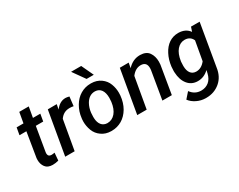

<svg xmlns="http://www.w3.org/2000/svg" viewBox="-112 -1291 2536 2040"><g transform="rotate(-30 1156.0 -271.0)"><path d="M150.9 -656.7 128.4 -528.3H44.4L28.8 -440.4H113.3L64 -138.7C63 -130.9 63 -123.5 63 -116.2C63 -82 71.8 -53.2 90.3 -28.3C108.4 -3.9 137.7 8.8 178.2 9.3C202.6 9.3 227.1 5.9 251 -1L258.8 -93.8C243.7 -90.8 230 -89.4 217.8 -89.4C193.8 -90.3 180.7 -101.6 178.7 -122.6C178.2 -125 178.2 -127.9 178.2 -130.9C178.2 -135.3 178.7 -139.6 179.2 -144.5L229 -440.4H319.8L335 -528.3H244.6L267.1 -656.7Z M694.3 -531.7C675.3 -536.6 660.6 -539.1 649.9 -539.1C648.9 -539.1 647.9 -539.1 647 -539.1C601.1 -539.1 560.5 -515.6 524.9 -468.8L536.6 -528.8L426.8 -528.3L335.4 0H451.2L514.6 -361.8C543.9 -403.8 582.5 -424.8 631.3 -424.8C632.8 -424.8 634.3 -424.8 635.7 -424.8C650.9 -424.8 666 -423.3 681.2 -419.9Z M964.4 -750H840.3L945.3 -602.1H1033.7ZM689.9 -255.9C689 -245.1 688.5 -234.9 688.5 -224.6C688.5 -188 695.3 -151.4 709 -115.2C722.7 -79.1 746.1 -49.3 778.8 -26.4C811.5 -2.9 850.1 9.3 895 9.8C897.5 9.8 899.9 9.8 902.8 9.8C947.8 9.8 989.3 -1.5 1027.3 -23.4C1065.4 -45.9 1097.2 -78.6 1122.6 -121.6C1147.5 -164.6 1162.6 -213.9 1168 -270C1168.9 -281.7 1169.4 -293 1169.4 -303.7C1169.4 -340.3 1163.1 -377 1149.4 -412.6C1136.2 -448.7 1112.8 -478.5 1080.1 -502C1047.4 -525.4 1008.3 -537.6 962.9 -538.1C960.4 -538.1 958 -538.1 955.6 -538.1C910.6 -538.1 869.6 -526.9 831.5 -504.4C793.5 -481.9 762.2 -449.7 737.3 -407.2C712.4 -364.7 696.8 -317.9 691.4 -266.1ZM805.2 -199.2C804.7 -205.1 804.7 -211.4 804.7 -218.3C804.7 -231.9 805.2 -248 807.1 -266.1C811.5 -305.7 822.8 -340.3 839.8 -370.6C867.7 -418.9 905.8 -443.4 953.1 -443.4C954.6 -443.4 955.6 -443.4 957 -443.4C1020 -440.9 1054.2 -391.1 1054.2 -307.6L1051.3 -259.8C1044.4 -205.1 1027.8 -162.1 1001.5 -130.9C975.1 -100.1 942.4 -84.5 904.3 -84.5C903.3 -84.5 901.9 -84.5 900.9 -84.5C842.3 -86.4 808.6 -130.9 805.2 -199.2Z M1310.5 -528.3 1219.2 0H1335L1400.9 -376.5C1433.6 -419.9 1471.7 -441.4 1514.6 -441.4C1515.1 -441.4 1516.1 -441.4 1516.6 -441.4C1558.6 -440.4 1581.5 -420.4 1585.9 -381.8C1586.4 -376.5 1586.9 -371.1 1586.9 -365.2C1586.9 -357.9 1586.4 -350.6 1585.4 -342.8L1527.8 0H1643.6L1700.7 -341.3C1702.1 -354 1702.6 -366.2 1702.6 -377.9C1702.6 -421.9 1691.9 -459.5 1670.4 -490.2C1649.4 -521 1613.8 -537.1 1564.5 -538.1C1563 -538.1 1561.5 -538.1 1560.1 -538.1C1502.4 -538.1 1451.7 -514.2 1407.7 -466.8L1419.4 -528.8Z M1791.5 -264.6C1789.6 -245.1 1788.6 -227.5 1788.6 -211.4C1788.6 -205.6 1788.6 -200.2 1789.1 -194.8C1792 -132.8 1808.6 -83 1838.4 -46.4C1868.2 -9.8 1907.7 9.3 1957 9.8C1958.5 9.8 1960.4 9.8 1961.9 9.8C2011.7 9.8 2056.2 -9.3 2095.7 -47.4L2087.4 -10.3C2078.1 30.3 2060.5 61.5 2034.2 83C2007.8 104 1977.1 114.7 1941.9 114.7C1939.9 114.7 1937.5 114.7 1935.5 114.7C1885.7 113.3 1845.2 91.3 1814.5 48.8L1752.9 118.7C1772.9 145.5 1799.8 167 1833 183.1C1866.2 199.2 1901.4 208 1938.5 208.5C1941.4 208.5 1944.8 208.5 1947.8 208.5C2013.2 208.5 2069.3 188.5 2116.7 148.9C2164.1 108.9 2192.4 54.2 2202.1 -14.6L2289.6 -528.3L2184.1 -528.8L2166 -474.6C2136.2 -516.1 2092.8 -537.1 2034.7 -538.6C2033.7 -538.6 2032.2 -538.6 2031.2 -538.6C1988.8 -538.6 1951.2 -527.3 1918 -505.4C1884.3 -482.9 1856.4 -450.2 1834.5 -407.7C1812 -365.2 1797.9 -317.4 1791.5 -264.6ZM1907.2 -264.6C1915.5 -320.8 1932.6 -364.7 1959 -395.5C1985.4 -426.3 2017.1 -441.4 2054.7 -441.4C2055.7 -441.4 2057.1 -441.4 2058.1 -441.4C2101.6 -439.9 2131.3 -419.9 2148.4 -381.3L2106.9 -147.9C2075.2 -107.4 2038.6 -86.9 1996.6 -86.9C1995.1 -86.9 1993.2 -86.9 1991.7 -86.9C1936.5 -88.9 1905.8 -131.8 1904.3 -200.7C1904.3 -205.6 1904.3 -210.4 1904.3 -214.8C1904.3 -229 1904.8 -242.2 1906.2 -254.4Z"/></g></svg>

Font: Roboto Medium
Style: Italic
Weight: 500
Italic angle: -12°
Designer: Google
Version: Version 2.137; 2017